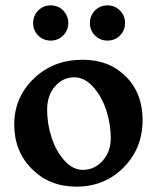

<svg xmlns="http://www.w3.org/2000/svg" viewBox="-20 -677 580 710"><path d="M121.3 -545.7Q102.5 -564.5 102.5 -591.8Q102.5 -619.1 121.3 -638.2Q140.1 -657.2 167.5 -657.2Q194.8 -657.2 213.6 -638.2Q232.4 -619.1 232.4 -591.8Q232.4 -564.5 213.6 -545.7Q194.8 -526.9 167.5 -526.9Q140.1 -526.9 121.3 -545.7ZM331.3 -545.7Q312.5 -564.5 312.5 -591.8Q312.5 -619.1 331.3 -638.2Q350.1 -657.2 377.4 -657.2Q404.8 -657.2 423.6 -638.2Q442.4 -619.1 442.4 -591.8Q442.4 -564.5 423.6 -545.7Q404.8 -526.9 377.4 -526.9Q350.1 -526.9 331.3 -545.7ZM32.7 -216.3Q32.7 -316.9 105 -386.5Q177.2 -456.1 286.1 -456.1Q383.3 -456.1 445.3 -394.3Q507.3 -332.5 507.3 -232.9Q507.3 -128.9 437.3 -57.9Q367.2 13.2 262.2 13.2Q163.6 13.2 98.1 -52Q32.7 -117.2 32.7 -216.3ZM286.1 -48.8Q329.6 -48.8 359.6 -82.5Q389.6 -116.2 389.6 -166.5Q389.6 -217.3 373.3 -268.3Q356.9 -319.3 325 -355.2Q293 -391.1 254.4 -391.1Q212.4 -391.1 183.3 -357.4Q154.3 -323.7 154.3 -271Q154.3 -218.8 170.9 -168Q187.5 -117.2 218.5 -83Q249.5 -48.8 286.1 -48.8Z"/></svg>

Font: Cooper* SemiBold
Style: Regular
Weight: 600
Designer: Owen Earl
Foundry: indestructible type*
Version: Version 0.001